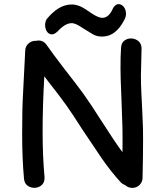

<svg xmlns="http://www.w3.org/2000/svg" viewBox="-20 -906 807 936"><path d="M625 10Q646 10 660.5 -4.5Q675 -19 675 -40Q675 -65 677 -150Q678 -235 677 -282Q676 -320 673.5 -365Q671 -410 669 -455Q667 -500 667 -538Q667 -569 670 -666Q671 -691 656.5 -704Q642 -717 622.5 -718.5Q603 -720 587 -708.5Q571 -697 570 -672Q567 -627 567.5 -572.5Q568 -518 570 -477Q571 -447 572.5 -411Q574 -375 575 -340Q576 -305 577 -278Q578 -233 577 -164Q542 -211 480 -308Q419 -404 385 -451Q359 -487 294 -570Q238 -643 208 -686Q189 -714 156 -707Q135 -708 119.5 -694.5Q104 -681 103 -660L92 -444Q88 -376 88 -254Q88 -132 97 -35Q99 -11 115.5 0Q132 11 152 9.5Q172 8 185.5 -6Q199 -20 197 -45Q179 -232 196 -534L215 -509Q278 -429 303 -393Q333 -351 380 -277L476 -134Q522 -68 568 -18Q577 -8 590 -4Q605 10 625 10ZM484 -728Q545 -731 585 -807Q596 -826 594 -844.5Q592 -863 581.5 -874.5Q571 -886 557.5 -886Q544 -886 532 -868Q512 -820 480 -819Q461 -818 425 -842L397 -861Q359 -886 324 -884Q263 -881 207 -812Q199 -797 200 -780.5Q201 -764 209 -752Q217 -740 230.5 -738.5Q244 -737 261 -753Q297 -792 327 -793Q346 -795 382 -770Q410 -752 432.5 -739Q455 -726 484 -728Z"/></svg>

Font: Balsamiq Sans
Style: Regular
Weight: 400
Designer: Michael Angeles
Foundry: Balsamiq SRL
Version: Version 1.020; ttfautohint (v1.8.4.7-5d5b);gftools[0.9.26]